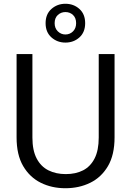

<svg xmlns="http://www.w3.org/2000/svg" viewBox="-20 -987 696 1019"><path d="M327 12Q255 12 196.5 -17Q138 -46 103 -105.5Q68 -165 68 -258V-700H152V-257Q152 -189 174.5 -146Q197 -103 237 -83Q277 -63 329 -63Q382 -63 421 -83Q460 -103 482 -146Q504 -189 504 -257V-700H588V-258Q588 -165 553 -105.5Q518 -46 459 -17Q400 12 327 12ZM327 -761Q284 -761 253 -788.5Q222 -816 222 -864Q222 -912 253 -939.5Q284 -967 327 -967Q371 -967 401.5 -939.5Q432 -912 432 -864Q432 -816 401.5 -788.5Q371 -761 327 -761ZM327 -804Q351 -804 367.5 -820.5Q384 -837 384 -864Q384 -892 367.5 -907.5Q351 -923 327 -923Q304 -923 287 -907.5Q270 -892 270 -864Q270 -837 287 -820.5Q304 -804 327 -804Z"/></svg>

Font: DM Sans 16pt
Style: Regular
Weight: 400
Version: Version 4.004;gftools[0.9.30]